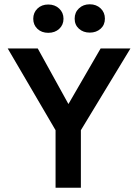

<svg xmlns="http://www.w3.org/2000/svg" viewBox="-20 -875 644 895"><path d="M154.5 -740.5Q135 -759 135 -787.5Q135 -816 154.5 -835Q174 -854 205 -854Q236 -854 256 -835Q276 -816 276 -787.5Q276 -759 256 -740.5Q236 -722 205 -722Q174 -722 154.5 -740.5ZM348 -741Q328 -759 328 -788Q328 -817 348 -836Q368 -855 398.5 -855Q429 -855 449 -836Q469 -817 469 -788Q469 -759 449 -741Q429 -723 398.5 -723Q368 -723 348 -741ZM16 -649H156L299 -390L449 -649H588L357 -268V0H239V-268Z"/></svg>

Font: Karmilla
Style: Bold
Weight: 700
Designer: Jonathan Pinhorn
Version: Version 1.000